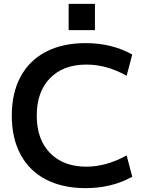

<svg xmlns="http://www.w3.org/2000/svg" viewBox="-20 -963 753 993"><path d="M41 -365Q41 -482 86.5 -566.5Q132 -651 218 -695.5Q304 -740 423 -740Q558 -740 664 -681L635 -571Q532 -629 427 -629Q307 -629 238.5 -558.5Q170 -488 170 -365Q170 -242 239 -171.5Q308 -101 427 -101Q529 -101 635 -159L664 -49Q558 10 423 10Q304 10 218 -34.5Q132 -79 86.5 -163.5Q41 -248 41 -365ZM335 -943H471V-807H335Z"/></svg>

Font: Enso SemiBold
Style: Regular
Weight: 600
Designer: Coji Morishita
Foundry: UNDERFOREST DESIGN
Version: Version 1.000